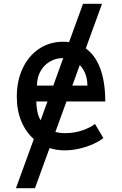

<svg xmlns="http://www.w3.org/2000/svg" viewBox="-20 -778 640 1005"><path d="M239.5 -3 163 207H63.5L157 -50Q115 -87 91.5 -143.5Q68 -200 68 -271.5Q68 -355.5 99 -421Q130 -486.5 185.2 -523Q240.5 -559.5 310.5 -559.5Q328 -559.5 341.5 -557.5L414.5 -758H514L429 -524.5Q479.5 -488.5 505.2 -418.2Q531 -348 531 -247H328L270 -87.5Q292.5 -81 321 -81Q369.5 -81 412.8 -96.2Q456 -111.5 477 -129.5L521 -55.5Q501.5 -39.5 468.8 -24.5Q436 -9.5 396.2 -0.2Q356.5 9 318 9Q276.5 9 239.5 -3ZM397.5 -437.5 358.5 -330H437.5Q437.5 -363 427 -390.5Q416.5 -418 397.5 -437.5ZM192.5 -148 228.5 -247H170Q170.5 -187.5 192.5 -148ZM259 -330 311 -474H309.5Q272.5 -474 241.5 -456Q210.5 -438 192 -405.2Q173.5 -372.5 173.5 -330Z"/></svg>

Font: JuliaMono Medium
Style: Regular
Weight: 500
Monospace: yes
Designer: cormullion
Foundry: corm
Version: Version 0.054; ttfautohint (v1.8.4)